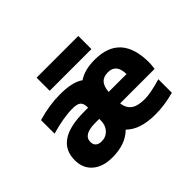

<svg xmlns="http://www.w3.org/2000/svg" viewBox="-142 -999 1284 1284"><g transform="rotate(-45 500.0 -357.0)"><path d="M255.9 -166Q255.9 -141.6 270.5 -128.4Q285.2 -115.2 312.5 -115.2Q353.5 -115.2 380.4 -144Q407.2 -172.9 407.2 -218.8V-233.4H369.1Q255.9 -233.4 255.9 -166ZM579.1 -208Q585 -160.2 616.7 -135.7Q648.4 -111.3 716.8 -111.3Q771.5 -111.3 874 -141.6V-13.7Q777.3 12.7 692.4 11.7Q549.8 11.7 481.4 -57.6Q412.1 11.7 288.1 11.7Q198.2 11.7 147 -32.7Q95.7 -77.1 95.7 -153.3Q95.7 -338.9 369.1 -338.9H407.2V-344.7Q407.2 -379.9 390.1 -394.5Q373 -409.2 330.1 -409.2Q247.1 -409.2 126 -375V-502.9Q235.4 -535.2 336.9 -535.2Q458 -535.2 510.7 -495.1Q569.3 -535.2 665 -535.2Q911.1 -535.2 910.2 -262.7Q910.2 -242.2 905.3 -208ZM579.1 -316.4H748Q747.1 -413.1 668.9 -413.1Q626 -413.1 604.5 -389.6Q583 -366.2 579.1 -316.4ZM305.7 -600.6V-724.6H700.2V-600.6Z"/></g></svg>

Font: Gen Shin Gothic Monospace Heavy
Style: Bold
Weight: 800
Designer: [Source Han Sans]
Ryoko NISHIZUKA  (kana & ideographs); Paul D. Hunt (Latin, Greek & Cyrillic); Wenlong ZHANG  (bopomofo
Version: Version 1.002.20150607